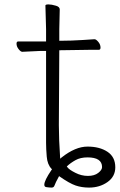

<svg xmlns="http://www.w3.org/2000/svg" viewBox="-20 -660 543 871"><path d="M318 -433 249 -432 247 -92Q247 -29 253 60L260 54Q322 5 377 5Q432 5 467.5 28.5Q503 52 503 99Q503 141 467.5 166Q432 191 384 191Q351 191 323 181.5Q295 172 248 139Q231 170 227 182Q224 191 214 191Q204 191 191 189Q181 188 181 178Q181 159 213 112L216 108L213 105Q195 86 192 50.5Q189 15 189 -12V-429H165L81 -425Q74 -425 64.5 -437Q55 -449 55 -462Q55 -472 63 -472H189V-528L186 -635Q186 -640 200 -640Q214 -640 234 -634Q251 -629 251 -617L249 -528V-475L304 -476Q354 -478 408 -482H409Q416 -482 426 -470Q436 -458 436 -444Q436 -434 428 -434H384Q346 -434 318 -433ZM377 54Q345 54 322.5 66.5Q300 79 283 95L286 99Q294 110 322 124Q349 138 379 138Q408 138 425.5 124.5Q443 111 443 98Q443 54 377 54Z"/></svg>

Font: Moon Stars Kai HW Light
Style: Regular
Weight: 300
Designer: GuiWonder
Version: Version 1.101